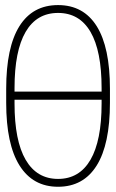

<svg xmlns="http://www.w3.org/2000/svg" viewBox="-20 -711 448 741"><path d="M204.1 9.8Q106.9 9.8 55.4 -72.3Q3.9 -154.3 3.9 -314.5V-368.2Q3.9 -528.3 54.9 -609.9Q106 -691.4 204.1 -691.4Q302.2 -691.4 353.3 -609.9Q404.3 -528.3 404.3 -368.2V-314.5Q404.3 -153.8 353 -72Q301.8 9.8 204.1 9.8ZM204.1 -661.1Q121.6 -661.1 78.9 -587.9Q36.1 -514.6 36.1 -371.1V-357.4H372.1V-371.1Q372.1 -514.6 329.3 -587.9Q286.6 -661.1 204.1 -661.1ZM204.1 -20.5Q286.1 -20.5 329.1 -94.2Q372.1 -168 372.1 -311.5V-326.2H36.1V-311.5Q36.1 -168 79.1 -94.2Q122.1 -20.5 204.1 -20.5Z"/></svg>

Font: Pretendard JP Thin
Style: Regular
Weight: 100
Designer: Base glyphs from Inter by Rasmus Andersson; Hangeul glyphs from Noto Sans CJK(Source Han Sans) by Jang Soo-young and Kan
Foundry: Kil Hyung-jin
Version: Version 1.309